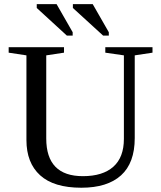

<svg xmlns="http://www.w3.org/2000/svg" viewBox="-20 -878 762 908"><path d="M565.9 -616.2 478 -628.9V-654.8H701.2V-628.9L617.2 -616.2V-225.1Q617.2 -107.4 552.5 -48.8Q487.8 9.8 364.7 9.8Q234.4 9.8 169.7 -49.1Q105 -107.9 105 -215.8V-616.2L21 -628.9V-654.8H282.7V-628.9L198.7 -616.2V-223.1Q198.7 -44.9 372.1 -44.9Q465.8 -44.9 515.9 -89.4Q565.9 -133.8 565.9 -221.2ZM467.8 -709.5 324.7 -840.3V-858.4H418.5L494.6 -725.6V-709.5ZM296.4 -709.5 153.8 -840.3V-858.4H247.6L323.7 -725.6V-709.5Z"/></svg>

Font: Tinos
Style: Regular
Weight: 400
Designer: Steve Matteson
Foundry: Monotype Imaging Inc.
Version: Version 1.23